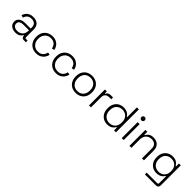

<svg xmlns="http://www.w3.org/2000/svg" viewBox="367 -2320 4139 4139"><g transform="rotate(45 2437.0 -250.0)"><path d="M237 14Q186 14 144.5 -3.5Q103 -21 79 -55Q55 -89 55 -137Q55 -186 79 -218Q103 -250 144 -266Q185 -282 235 -282H413V-321Q413 -380 379 -413Q345 -446 280 -446Q216 -446 178.5 -414.5Q141 -383 128 -330L70 -347Q82 -390 108 -424.5Q134 -459 177 -479.5Q220 -500 280 -500Q372 -500 422.5 -452Q473 -404 473 -318V-82Q473 -52 501 -52H548V0H484Q453 0 435 -18.5Q417 -37 417 -69V-76H407Q394 -54 373.5 -33Q353 -12 320 1Q287 14 237 14ZM241 -40Q318 -40 365.5 -86.5Q413 -133 413 -218V-230H236Q184 -230 149.5 -207.5Q115 -185 115 -138Q115 -91 150.5 -65.5Q186 -40 241 -40Z M869 14Q798 14 742.5 -16.5Q687 -47 655 -104Q623 -161 623 -238V-248Q623 -326 655 -382.5Q687 -439 742.5 -469.5Q798 -500 869 -500Q939 -500 987.5 -473.5Q1036 -447 1063.5 -404.5Q1091 -362 1098 -315L1039 -303Q1034 -342 1014 -374.5Q994 -407 958 -426.5Q922 -446 869 -446Q816 -446 774 -421.5Q732 -397 707.5 -352.5Q683 -308 683 -247V-239Q683 -178 707.5 -133.5Q732 -89 774 -64.5Q816 -40 869 -40Q949 -40 991 -81.5Q1033 -123 1043 -183L1102 -171Q1093 -124 1064.5 -81.5Q1036 -39 987.5 -12.5Q939 14 869 14Z M1472 14Q1401 14 1345.5 -16.5Q1290 -47 1258 -104Q1226 -161 1226 -238V-248Q1226 -326 1258 -382.5Q1290 -439 1345.5 -469.5Q1401 -500 1472 -500Q1542 -500 1590.5 -473.5Q1639 -447 1666.5 -404.5Q1694 -362 1701 -315L1642 -303Q1637 -342 1617 -374.5Q1597 -407 1561 -426.5Q1525 -446 1472 -446Q1419 -446 1377 -421.5Q1335 -397 1310.5 -352.5Q1286 -308 1286 -247V-239Q1286 -178 1310.5 -133.5Q1335 -89 1377 -64.5Q1419 -40 1472 -40Q1552 -40 1594 -81.5Q1636 -123 1646 -183L1705 -171Q1696 -124 1667.5 -81.5Q1639 -39 1590.5 -12.5Q1542 14 1472 14Z M2075 14Q2001 14 1945.5 -17.5Q1890 -49 1859.5 -105.5Q1829 -162 1829 -237V-249Q1829 -324 1859.5 -380.5Q1890 -437 1945.5 -468.5Q2001 -500 2075 -500Q2149 -500 2204.5 -468.5Q2260 -437 2290.5 -380.5Q2321 -324 2321 -249V-237Q2321 -162 2290.5 -105.5Q2260 -49 2204.5 -17.5Q2149 14 2075 14ZM2075 -40Q2161 -40 2211 -94.5Q2261 -149 2261 -239V-247Q2261 -337 2211 -391.5Q2161 -446 2075 -446Q1990 -446 1939.5 -391.5Q1889 -337 1889 -247V-239Q1889 -149 1939.5 -94.5Q1990 -40 2075 -40Z M2533 0H2473V-486H2531V-425H2543Q2557 -458 2584.5 -473Q2612 -488 2661 -488H2718V-432H2654Q2599 -432 2566 -401Q2533 -370 2533 -304Z M3034 14Q2969 14 2916 -16.5Q2863 -47 2831.5 -103.5Q2800 -160 2800 -237V-249Q2800 -326 2831 -382.5Q2862 -439 2915.5 -469.5Q2969 -500 3034 -500Q3088 -500 3125 -485.5Q3162 -471 3185.5 -448.5Q3209 -426 3222 -401H3234V-700H3294V0H3236V-89H3224Q3203 -49 3158.5 -17.5Q3114 14 3034 14ZM3048 -40Q3131 -40 3182.5 -93Q3234 -146 3234 -239V-247Q3234 -340 3182.5 -393Q3131 -446 3048 -446Q2966 -446 2914 -393Q2862 -340 2862 -247V-239Q2862 -146 2914 -93Q2966 -40 3048 -40Z M3530 0H3470V-486H3530ZM3500 -570Q3478 -570 3463 -585Q3448 -600 3448 -622Q3448 -645 3463 -659.5Q3478 -674 3500 -674Q3523 -674 3537.5 -659.5Q3552 -645 3552 -622Q3552 -600 3537.5 -585Q3523 -570 3500 -570Z M3766 0H3706V-486H3764V-396H3776Q3794 -435 3835 -465.5Q3876 -496 3954 -496Q4007 -496 4051 -474Q4095 -452 4121.5 -407.5Q4148 -363 4148 -296V0H4088V-292Q4088 -372 4048 -407Q4008 -442 3941 -442Q3866 -442 3816 -392.5Q3766 -343 3766 -243Z M4294 -241V-253Q4294 -330 4325.5 -385Q4357 -440 4410 -470Q4463 -500 4528 -500Q4608 -500 4652.5 -468.5Q4697 -437 4718 -397H4730V-486H4786V124Q4786 160 4767 180Q4748 200 4709 200H4377V146H4697Q4728 146 4728 116V-93H4716Q4703 -69 4679.5 -46Q4656 -23 4619 -8.5Q4582 6 4528 6Q4463 6 4409.5 -24Q4356 -54 4325 -109.5Q4294 -165 4294 -241ZM4542 -48Q4625 -48 4676.5 -100Q4728 -152 4728 -243V-251Q4728 -343 4676.5 -394.5Q4625 -446 4542 -446Q4460 -446 4408 -394.5Q4356 -343 4356 -251V-243Q4356 -152 4408 -100Q4460 -48 4542 -48Z"/></g></svg>

Font: Space Grotesk Variable Light
Style: Regular
Weight: 300
Designer: Florian Karsten
Foundry: Florian Karsten
Version: Version 2.000